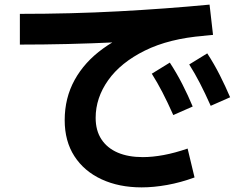

<svg xmlns="http://www.w3.org/2000/svg" viewBox="-20 -763 1040 831"><path d="M887 -743 902 -612Q694 -590 483 -580Q272 -570 66 -570V-703Q289 -703 493.5 -714Q698 -725 887 -743ZM792 -120 822 5Q762 27 703.5 37.5Q645 48 593 48Q495 48 419.5 13Q344 -22 302 -87Q260 -152 260 -243Q260 -339 303 -417Q346 -495 425.5 -552.5Q505 -610 613.5 -646Q722 -682 852 -693L863 -608Q712 -596 607 -544Q502 -492 448 -415.5Q394 -339 394 -253Q394 -198 419 -160Q444 -122 489.5 -102.5Q535 -83 598 -83Q640 -83 688.5 -92Q737 -101 792 -120ZM892 -305Q867 -361 845 -403.5Q823 -446 799 -484L877 -532Q907 -486 931.5 -437.5Q956 -389 976 -342ZM730 -265Q705 -321 683 -363.5Q661 -406 637 -444L715 -492Q745 -446 769.5 -398Q794 -350 814 -302Z"/></svg>

Font: Murecho Thin SemiBold
Style: Regular
Weight: 600
Version: Version 1.010